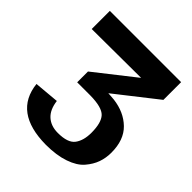

<svg xmlns="http://www.w3.org/2000/svg" viewBox="-194 -828 981 981"><g transform="rotate(45 296.5 -337.5)"><path d="M38 -166 173 -178Q180 -122 211 -94Q242 -66 292 -66Q364 -66 388.5 -99Q413 -132 413 -188Q413 -260 386 -289Q359 -318 274 -319H272H179V-397L394 -566L39 -564V-695H554V-567L331 -392Q332 -392 349 -391Q366 -390 374 -389Q455 -379 506 -329.5Q557 -280 557 -188Q557 -150 545 -116Q533 -82 505.5 -50Q478 -18 423 1Q368 20 291 20Q58 18 38 -166Z"/></g></svg>

Font: Coval
Style: ExtraBold
Weight: 800
Foundry: Context Ltd
Version: Version 001.000